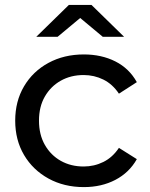

<svg xmlns="http://www.w3.org/2000/svg" viewBox="-20 -757 611 783"><path d="M322 6Q241 6 177.5 -29Q114 -64 78 -125Q42 -186 42 -265Q42 -344 78 -405Q114 -466 177.5 -500.5Q241 -535 322 -535Q394 -535 450.5 -506.5Q507 -478 538 -422L465 -375Q439 -414 401.5 -432.5Q364 -451 321 -451Q269 -451 228 -428Q187 -405 163 -363.5Q139 -322 139 -265Q139 -208 163 -166Q187 -124 228 -101Q269 -78 321 -78Q364 -78 401.5 -96.5Q439 -115 465 -154L538 -108Q507 -53 450.5 -23.5Q394 6 322 6ZM128 -607 261 -737H353L486 -607H399L267 -717H347L215 -607Z"/></svg>

Font: Montserrat Thin Medium
Style: Regular
Weight: 500
Version: Version 9.000